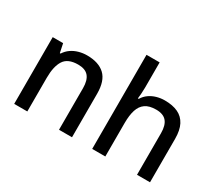

<svg xmlns="http://www.w3.org/2000/svg" viewBox="-133 -1051 1526 1343"><g transform="rotate(30 630.0 -380.0)"><path d="M356 -549Q450 -549 500 -502Q550 -455 550 -351V0H445V-336Q445 -399 418.5 -430.5Q392 -462 334 -462Q252 -462 220.5 -413Q189 -364 189 -272V0H83V-539H167L182 -467H188Q206 -495 232 -513Q258 -531 290 -540Q322 -549 356 -549Z M819 -557Q819 -532 817 -507Q815 -482 813 -466H820Q837 -494 862.5 -512Q888 -530 919.5 -539Q951 -548 984 -548Q1048 -548 1091.5 -527.5Q1135 -507 1157.5 -463.5Q1180 -420 1180 -351V0H1075V-336Q1075 -399 1048.5 -430.5Q1022 -462 964 -462Q909 -462 877.5 -440Q846 -418 832.5 -375.5Q819 -333 819 -271V0H713V-760H819Z"/></g></svg>

Font: Noto Sans Thai Medium
Style: Regular
Weight: 500
Designer: Monotype Design Team
Foundry: Monotype Imaging Inc.
Version: Version 2.001